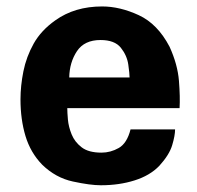

<svg xmlns="http://www.w3.org/2000/svg" viewBox="-20 -542 596 581"><path d="M523.4 -214.8H183.6Q183.6 -202.1 185.5 -180.2Q187.5 -158.2 196.8 -135.3Q206.1 -112.3 227.1 -96.2Q248 -80.1 287.1 -80.1Q314.5 -80.1 339.4 -94.2Q364.3 -108.4 375 -150.4H509.8Q509.8 -131.8 501 -102.5Q492.2 -73.2 461.9 -40Q433.6 -10.7 387.2 3.9Q340.8 18.6 285.2 18.6Q252.9 18.6 200.7 7.3Q148.4 -3.9 107.4 -43.9Q72.3 -80.1 57.1 -130.4Q42 -180.7 42 -241.2Q42 -282.2 50.8 -326.2Q59.6 -370.1 82 -410.2Q104.5 -450.2 147.5 -480.5Q206.1 -522.5 289.1 -522.5Q342.8 -522.5 399.9 -496.1Q457 -469.7 493.2 -400.4Q517.6 -346.7 521.5 -297.4Q525.4 -248 523.4 -214.8ZM189.5 -307.6H372.1Q372.1 -319.3 368.2 -346.7Q364.3 -374 345.7 -397.5Q327.1 -420.9 284.2 -420.9Q235.4 -420.9 212.9 -387.2Q190.4 -353.5 189.5 -307.6Z"/></svg>

Font: FreeUniversal
Style: Bold
Weight: 700
Version: Version 1.001 March 22, 2017